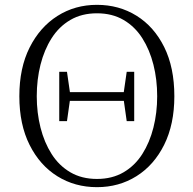

<svg xmlns="http://www.w3.org/2000/svg" viewBox="-20 -759 800 794"><path d="M225 -258V-462H257L270 -372V-350L257 -258ZM504 -258 491 -350V-372L504 -462H535V-258ZM381 15Q290 15 217.5 -30Q145 -75 102.5 -159.5Q60 -244 60 -361Q60 -478 102.5 -562.5Q145 -647 217.5 -693Q290 -739 381 -739Q472 -739 544.5 -694Q617 -649 659 -564.5Q701 -480 701 -361Q701 -245 659 -160.5Q617 -76 544.5 -30.5Q472 15 381 15ZM381 -19Q444 -19 491 -46.5Q538 -74 568.5 -122Q599 -170 614.5 -231.5Q630 -293 630 -361Q630 -430 614.5 -491.5Q599 -553 568.5 -601Q538 -649 491 -676.5Q444 -704 381 -704Q318 -704 271 -676.5Q224 -649 193.5 -601Q163 -553 147.5 -491.5Q132 -430 132 -361Q132 -293 147.5 -231.5Q163 -170 193.5 -122Q224 -74 271 -46.5Q318 -19 381 -19ZM247 -342V-378H513V-342Z"/></svg>

Font: Noto Serif HK
Style: Regular
Weight: 200
Designer: Ryoko NISHIZUKA 西塚涼子 (kana & ideographs); Frank Grießhammer (Latin, Greek & Cyrillic); Wenlong ZHANG 张文龙 (bopomofo); San
Foundry: Adobe
Version: Version 2.001;hotconv 1.1.0;makeotfexe 2.6.0